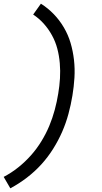

<svg xmlns="http://www.w3.org/2000/svg" viewBox="-34 -861 554 1042"><path d="M22 161 -14 99Q28 77 65.5 47Q103 17 134.5 -18.5Q166 -54 191 -95Q216 -136 233.5 -178Q251 -220 263 -264.5Q275 -309 282 -353Q289 -394 291.5 -435.5Q294 -477 290.5 -518Q287 -559 277 -597Q267 -635 248 -669.5Q229 -704 203.5 -732.5Q178 -761 146 -782L188 -841Q226 -817 257.5 -784.5Q289 -752 312.5 -712Q336 -672 349 -628Q362 -584 367.5 -536Q373 -488 370 -439Q367 -390 359 -342Q351 -293 337.5 -243Q324 -193 303.5 -146Q283 -99 254.5 -53.5Q226 -8 190.5 31Q155 70 112 103Q69 136 22 161Z"/></svg>

Font: Iosevka Slab Oblique
Style: Regular
Weight: 400
Italic angle: -9°
Monospace: yes
Designer: Belleve Invis
Foundry: Belleve Invis
Version: Version 11.1.1; ttfautohint (v1.8.3)